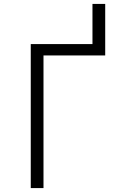

<svg xmlns="http://www.w3.org/2000/svg" viewBox="-20 -960 640 980"><path d="M137 0V-735H452V-940H517V-677H202V0Z"/></svg>

Font: Iosevka Curly Light Extended
Style: Regular
Weight: 300
Width: 7
Monospace: yes
Designer: Belleve Invis
Foundry: Belleve Invis
Version: Version 11.1.0; ttfautohint (v1.8.3)